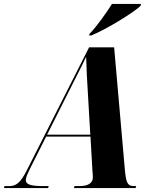

<svg xmlns="http://www.w3.org/2000/svg" viewBox="-77 -954 771 974"><path d="M377 -782 375 -774H386C467 -807 604 -893 636 -924L638 -934H491C462 -888 414 -820 377 -782ZM-57 0H167L170 -10H144C80 -10 54 -18 54 -40C54 -55 63 -73 77 -102L157 -261H382L392 -87C393 -76 394 -64 394 -55C394 -21 364 -10 325 -10H301L298 0H611L614 -10H603C567 -10 562 -32 556 -98L502 -714H375L59 -90C26 -24 3 -10 -31 -10H-54ZM263 -472C304 -555 339 -620 360 -666C361 -619 365 -537 369 -478L381 -271H162Z"/></svg>

Font: Noto Serif Display Condensed ExtraBold
Style: Italic
Weight: 800
Width: 3
Italic angle: -12°
Designer: Monotype Design Team
Foundry: Monotype Imaging Inc.
Version: Version 2.009